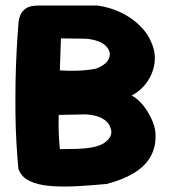

<svg xmlns="http://www.w3.org/2000/svg" viewBox="-20 -669 615 690"><path d="M364 -8Q312 -3 259.5 0Q207 3 162 -0.5Q117 -4 86.5 -18.5Q56 -33 46 -63Q42 -106 39 -157.5Q36 -209 35.5 -265.5Q35 -322 36 -379Q37 -436 40 -490.5Q43 -545 47 -593Q48 -602 53.5 -615.5Q59 -629 73.5 -639Q88 -649 117 -649H331Q375 -643 414.5 -624Q454 -605 483 -576.5Q512 -548 525 -514Q537 -487 536.5 -458.5Q536 -430 525 -404Q514 -378 495 -357.5Q476 -337 453 -326Q476 -314 496 -288.5Q516 -263 528.5 -232.5Q541 -202 539 -174Q538 -133 518 -101Q498 -69 459.5 -46Q421 -23 364 -8ZM195 -133Q228 -133 258 -134Q288 -135 311.5 -139.5Q335 -144 351 -153Q390 -178 377 -210Q371 -227 357.5 -237Q344 -247 326 -252Q308 -257 290 -258L191 -256Q190 -226 191 -195Q192 -164 195 -133ZM195 -416Q227 -414 259 -415Q291 -416 324 -422Q346 -430 359.5 -442Q373 -454 375 -474Q373 -494 356 -508Q339 -522 305 -528Q296 -530 279 -530Q262 -530 241.5 -530.5Q221 -531 199 -531Z"/></svg>

Font: Sour Gummy
Style: Bold
Weight: 700
Designer: Stefie Justprince
Foundry: Eifetstype
Version: Version 1.000